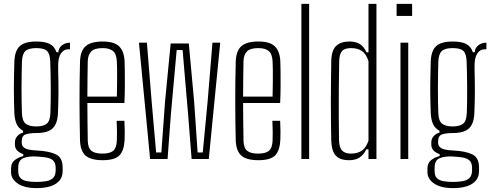

<svg xmlns="http://www.w3.org/2000/svg" viewBox="-20 -820 2530 990"><path d="M169 150Q105.5 150 71.2 126.2Q37 102.5 37 68Q37 63.5 37 59Q37 54.5 37 50Q37 19 58.5 3.8Q80 -11.5 100 -15V-25Q77.5 -33.5 67.2 -45.5Q57 -57.5 57 -74Q57 -77 57 -80Q57 -83 57 -86Q57 -105.5 70.2 -119.2Q83.5 -133 99 -136V-146Q76.5 -157.5 66 -180.2Q55.5 -203 54 -238Q52.5 -276.5 52 -306.5Q51.5 -336.5 51.5 -364.5Q51.5 -392.5 52.2 -425Q53 -457.5 54 -501Q55 -538.5 66.8 -561.8Q78.5 -585 103 -595.5Q127.5 -606 167 -606Q212 -606 236.8 -593.2Q261.5 -580.5 271 -551H281Q282 -573 299.5 -586.5Q317 -600 341 -600V-566H333Q309 -566 294.5 -544.8Q280 -523.5 280 -483V-459Q281 -425.5 281.2 -398.2Q281.5 -371 281.5 -346.2Q281.5 -321.5 280.8 -295.2Q280 -269 279 -238Q277.5 -201 266 -178Q254.5 -155 230.5 -144.5Q206.5 -134 167 -134Q135 -134 113.5 -127.5Q92 -121 92 -91V-84Q92 -70 101 -61.5Q110 -53 127.2 -49Q144.5 -45 170 -44Q233 -41 268 -24.2Q303 -7.5 303 43Q303 47.5 303 52.5Q303 57.5 303 62Q303 90.5 287.5 110Q272 129.5 242 139.8Q212 150 169 150ZM169 118Q197.5 118 219.2 114Q241 110 253.5 97.8Q266 85.5 267 61Q267 56.5 267 52Q267 47.5 267 43Q266 17.5 252.5 6.2Q239 -5 216.8 -8.2Q194.5 -11.5 168 -13Q129 -15.5 101.5 -5Q74 5.5 74 44Q74 48.5 74 53Q74 57.5 74 62Q74 86.5 86 98.5Q98 110.5 119.5 114.2Q141 118 169 118ZM167 -168Q202.5 -168 220.5 -181.8Q238.5 -195.5 240 -239Q241 -267 241.5 -300.8Q242 -334.5 241.8 -370Q241.5 -405.5 240.8 -440Q240 -474.5 239 -504Q237.5 -543 222.2 -557.5Q207 -572 167 -572Q127.5 -572 111 -556.8Q94.5 -541.5 93 -501Q92.5 -476 91.8 -441.5Q91 -407 91 -369.8Q91 -332.5 91.5 -297.8Q92 -263 93 -237Q94.5 -196 112.8 -182Q131 -168 167 -168Z M509.5 6Q447.5 6 420.8 -18.2Q394 -42.5 392.5 -98Q391.5 -141 390.8 -190Q390 -239 390 -291.2Q390 -343.5 390.5 -396.8Q391 -450 392.5 -501Q394 -557.5 421.5 -581.8Q449 -606 509.5 -606Q569.5 -606 595 -580.2Q620.5 -554.5 622.5 -502Q623 -491 623.5 -456.2Q624 -421.5 623.8 -376.2Q623.5 -331 621.5 -289H430.5Q430.5 -241 431.2 -192Q432 -143 432.5 -95Q433.5 -57 451.5 -42.5Q469.5 -28 507.5 -28Q546.5 -28 563.8 -42.5Q581 -57 582.5 -95Q583.5 -110 583.2 -139.8Q583 -169.5 581.5 -197H621.5Q623 -174 623.2 -144Q623.5 -114 622.5 -98Q619.5 -42.5 595.2 -18.2Q571 6 509.5 6ZM430.5 -322H582.5Q583.5 -357.5 583.8 -394.8Q584 -432 583.8 -461.8Q583.5 -491.5 582.5 -504Q580.5 -542.5 562.2 -557.2Q544 -572 509.5 -572Q467.5 -572 450.5 -555Q433.5 -538 432.5 -504Q432 -461.5 431.2 -415.8Q430.5 -370 430.5 -322Z M754 0 696.5 -600H737.5L762 -296L785 -34H812L831 -296L860 -596H953.5L981 -296L999 -34H1025.5L1050.5 -296L1075.5 -600H1115.5L1056.5 0H968L950 -229L921.5 -562H891L861 -229L844 0Z M1312.5 6Q1250.5 6 1223.8 -18.2Q1197 -42.5 1195.5 -98Q1194.5 -141 1193.8 -190Q1193 -239 1193 -291.2Q1193 -343.5 1193.5 -396.8Q1194 -450 1195.5 -501Q1197 -557.5 1224.5 -581.8Q1252 -606 1312.5 -606Q1372.5 -606 1398 -580.2Q1423.5 -554.5 1425.5 -502Q1426 -491 1426.5 -456.2Q1427 -421.5 1426.8 -376.2Q1426.5 -331 1424.5 -289H1233.5Q1233.5 -241 1234.2 -192Q1235 -143 1235.5 -95Q1236.5 -57 1254.5 -42.5Q1272.5 -28 1310.5 -28Q1349.5 -28 1366.8 -42.5Q1384 -57 1385.5 -95Q1386.5 -110 1386.2 -139.8Q1386 -169.5 1384.5 -197H1424.5Q1426 -174 1426.2 -144Q1426.5 -114 1425.5 -98Q1422.5 -42.5 1398.2 -18.2Q1374 6 1312.5 6ZM1233.5 -322H1385.5Q1386.5 -357.5 1386.8 -394.8Q1387 -432 1386.8 -461.8Q1386.5 -491.5 1385.5 -504Q1383.5 -542.5 1365.2 -557.2Q1347 -572 1312.5 -572Q1270.5 -572 1253.5 -555Q1236.5 -538 1235.5 -504Q1235 -461.5 1234.2 -415.8Q1233.5 -370 1233.5 -322Z M1534 0V-800H1574V0Z M1780 6Q1732 6 1710.8 -18.2Q1689.5 -42.5 1688 -97Q1687 -146.5 1686.5 -198.8Q1686 -251 1686 -303.5Q1686 -356 1686.8 -406.5Q1687.5 -457 1688 -503Q1689 -560 1713 -583Q1737 -606 1782 -606Q1815 -606 1835.8 -592.8Q1856.5 -579.5 1870 -550H1880V-800H1921V0H1880V-50H1869Q1855 -21.5 1834 -7.8Q1813 6 1780 6ZM1789 -28Q1823.5 -28 1845.8 -43.2Q1868 -58.5 1880 -95V-505Q1868 -542 1846 -557Q1824 -572 1790 -572Q1757 -572 1743.5 -556.5Q1730 -541 1729 -505Q1727.5 -436.5 1727 -362.2Q1726.5 -288 1726.8 -219.5Q1727 -151 1728 -99Q1729 -58 1744.5 -43Q1760 -28 1789 -28Z M2025 -738V-800H2105V-738ZM2045 0V-600H2085V0Z M2316 150Q2252.5 150 2218.2 126.2Q2184 102.5 2184 68Q2184 63.5 2184 59Q2184 54.5 2184 50Q2184 19 2205.5 3.8Q2227 -11.5 2247 -15V-25Q2224.5 -33.5 2214.2 -45.5Q2204 -57.5 2204 -74Q2204 -77 2204 -80Q2204 -83 2204 -86Q2204 -105.5 2217.2 -119.2Q2230.5 -133 2246 -136V-146Q2223.5 -157.5 2213 -180.2Q2202.5 -203 2201 -238Q2199.5 -276.5 2199 -306.5Q2198.5 -336.5 2198.5 -364.5Q2198.5 -392.5 2199.2 -425Q2200 -457.5 2201 -501Q2202 -538.5 2213.8 -561.8Q2225.5 -585 2250 -595.5Q2274.5 -606 2314 -606Q2359 -606 2383.8 -593.2Q2408.5 -580.5 2418 -551H2428Q2429 -573 2446.5 -586.5Q2464 -600 2488 -600V-566H2480Q2456 -566 2441.5 -544.8Q2427 -523.5 2427 -483V-459Q2428 -425.5 2428.2 -398.2Q2428.5 -371 2428.5 -346.2Q2428.5 -321.5 2427.8 -295.2Q2427 -269 2426 -238Q2424.5 -201 2413 -178Q2401.5 -155 2377.5 -144.5Q2353.5 -134 2314 -134Q2282 -134 2260.5 -127.5Q2239 -121 2239 -91V-84Q2239 -70 2248 -61.5Q2257 -53 2274.2 -49Q2291.5 -45 2317 -44Q2380 -41 2415 -24.2Q2450 -7.5 2450 43Q2450 47.5 2450 52.5Q2450 57.5 2450 62Q2450 90.5 2434.5 110Q2419 129.5 2389 139.8Q2359 150 2316 150ZM2316 118Q2344.5 118 2366.2 114Q2388 110 2400.5 97.8Q2413 85.5 2414 61Q2414 56.5 2414 52Q2414 47.5 2414 43Q2413 17.5 2399.5 6.2Q2386 -5 2363.8 -8.2Q2341.5 -11.5 2315 -13Q2276 -15.5 2248.5 -5Q2221 5.5 2221 44Q2221 48.5 2221 53Q2221 57.5 2221 62Q2221 86.5 2233 98.5Q2245 110.5 2266.5 114.2Q2288 118 2316 118ZM2314 -168Q2349.5 -168 2367.5 -181.8Q2385.5 -195.5 2387 -239Q2388 -267 2388.5 -300.8Q2389 -334.5 2388.8 -370Q2388.5 -405.5 2387.8 -440Q2387 -474.5 2386 -504Q2384.5 -543 2369.2 -557.5Q2354 -572 2314 -572Q2274.5 -572 2258 -556.8Q2241.5 -541.5 2240 -501Q2239.5 -476 2238.8 -441.5Q2238 -407 2238 -369.8Q2238 -332.5 2238.5 -297.8Q2239 -263 2240 -237Q2241.5 -196 2259.8 -182Q2278 -168 2314 -168Z"/></svg>

Font: Big Shoulders Text Thin Thin
Style: Regular
Weight: 250
Version: Version 2.002